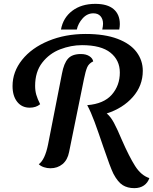

<svg xmlns="http://www.w3.org/2000/svg" viewBox="-20 -858 794 995"><path d="M611 -134Q649 -47 680 2Q711 51 754 65Q746 89 726 103Q706 117 676 117Q641 117 616 101.5Q591 86 568 43Q552 11 515 -98Q489 -175 470 -226.5Q451 -278 432 -313Q518 -320 559.5 -367.5Q601 -415 601 -482Q601 -546 552.5 -585Q504 -624 405 -624Q348 -624 292 -602.5Q236 -581 199 -533.5Q162 -486 162 -413Q162 -388 168 -367Q174 -346 188 -318Q167 -300 134 -300Q93 -300 69 -330.5Q45 -361 45 -412Q45 -486 94.5 -548Q144 -610 231 -646Q318 -682 424 -682Q522 -682 588.5 -657Q655 -632 687.5 -588.5Q720 -545 720 -491Q720 -414 668.5 -355.5Q617 -297 533 -270Q553 -254 570.5 -221.5Q588 -189 611 -134ZM415 -448 338 -70Q330 -29 304 -7.5Q278 14 241 14Q224 14 207.5 8.5Q191 3 181 -7Q213 -30 229 -109L301 -476Q311 -530 332.5 -554Q354 -578 399 -578Q426 -578 443 -567Q460 -556 463 -540Q440 -529 431.5 -508.5Q423 -488 415 -448ZM474 -838Q537 -838 569 -810.5Q601 -783 601 -733Q601 -720 598 -705H510Q514 -724 514 -735Q514 -759 501 -774Q488 -789 464 -789Q432 -789 408.5 -763Q385 -737 378 -705H296Q307 -766 354.5 -802Q402 -838 474 -838Z"/></svg>

Font: Sansita SW
Style: Italic
Weight: 400
Italic angle: -11°
Designer: Pablo Cosgaya
Foundry: Omnibus-Type
Version: Version 1.000